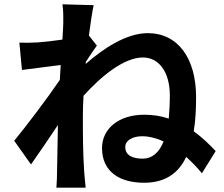

<svg xmlns="http://www.w3.org/2000/svg" viewBox="-20 -827 1040 892"><path d="M642 -90C598 -90 562 -104 562 -144C562 -176 598 -194 640 -194C673 -194 707 -185 740 -170C720 -120 689 -90 642 -90ZM379 -540C396 -566 417 -598 430 -615L393 -662C401 -724 409 -775 415 -803L270 -807C275 -777 274 -747 274 -719C274 -708 272 -680 270 -643C228 -637 185 -632 156 -630C121 -628 98 -628 70 -629L82 -502C138 -509 214 -519 262 -525L258 -456C202 -373 102 -241 46 -173L124 -63C158 -111 207 -183 249 -246C247 -162 247 -105 245 -28C245 -12 244 24 242 45H378C376 23 372 -13 371 -31C365 -124 365 -207 365 -288C365 -317 366 -349 368 -382C448 -471 555 -560 644 -560C720 -560 769 -490 769 -384C769 -346 767 -309 764 -276C729 -288 691 -294 650 -294C530 -294 454 -228 454 -139C454 -27 539 22 649 22C748 22 809 -22 845 -98C871 -75 895 -50 918 -22L982 -125C952 -157 919 -189 880 -217C888 -264 891 -318 891 -375C891 -555 808 -673 666 -673C566 -673 458 -600 378 -530Z"/></svg>

Font: Noto Sans CJK JP Bold
Style: Regular
Weight: 700
Designer: Ryoko NISHIZUKA (kana & ideographs); Paul D. Hunt (Latin, Greek & Cyrillic); Wenlong ZHANG (bopomofo); Sandoll Communica
Foundry: Adobe Systems Incorporated
Version: Version 1.004;PS 1.004;hotconv 1.0.82;makeotf.lib2.5.63406